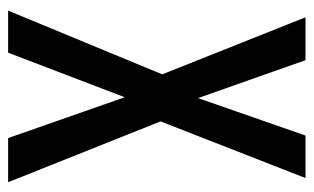

<svg xmlns="http://www.w3.org/2000/svg" viewBox="-166 -588 754 461"><g transform="rotate(90 210.5 -357.0)"><path d="M417 0 271 -366 407 -714H305L215 -456L124 -714H21L158 -370L5 0H106L213 -280L311 0Z"/></g></svg>

Font: Noto Sans Gujarati ExtraCondensed Medium
Style: Regular
Weight: 500
Width: 2
Designer: Jelle Bosma - Monotype Design Team, Universal Thirst
Foundry: Monotype Imaging Inc.
Version: Version 2.106